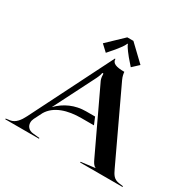

<svg xmlns="http://www.w3.org/2000/svg" viewBox="-169 -966 1157 1145"><g transform="rotate(30 409.0 -393.5)"><path d="M282.5 -683.5 326 -643 365.5 -688.5C400.6 -731.9 408 -746.3 410 -754.5H414C416 -746.3 425 -730 458.5 -688.5L498 -643L541.5 -683.5L433 -787H391ZM5 0H237V-5L189 -10C160.5 -13.2 143.9 -34 143.9 -58.7C143.9 -67.8 146.2 -77.5 151 -87L179.1 -142.5C218 -208.5 302.4 -233 394 -233H481.2L460.7 -282H399C324.4 -282 258.4 -252.6 208.9 -201.2L353.5 -486.5C363.7 -507.7 367.5 -520.5 367.5 -528.5H375.8C375.8 -515.5 377.2 -498.3 382.8 -484.5L584.5 -58C592.6 -40.9 601.5 -24 615.5 -19V-17L520.5 -5V0H812.5V-5L783.5 -9C745.9 -14.2 733.7 -36.6 717.5 -71L491.5 -551C481.8 -571.5 479.5 -589 478.5 -600C420.3 -600 394 -610.8 394 -640H390L109 -81C90.8 -44.7 67.9 -14 33 -9L5 -5Z"/></g></svg>

Font: Prida01
Style: Black
Weight: 900
Designer: gluk
Foundry: gluk
Version: Version 00.072